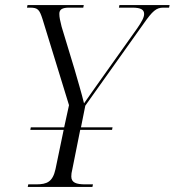

<svg xmlns="http://www.w3.org/2000/svg" viewBox="-20 -734 686 754"><path d="M89 0H343L345 -10H315C279 -10 260 -17 260 -41C260 -49 261 -58 264 -69L295 -224H420L422 -234H298L315 -319L544 -641C579 -691 594 -704 621 -704H644L646 -714H449L447 -704H500C533 -704 546 -696 546 -679C546 -665 536 -648 519 -623L379 -426C351 -386 329 -356 310 -328C301 -366 284 -422 273 -461L222 -629C216 -653 213 -666 213 -680C213 -697 225 -704 251 -704H307L309 -714H88L86 -704H98C129 -704 135 -696 147 -659L251 -321L232 -234H101L99 -224H230L198 -70C187 -20 165 -10 122 -10H91Z"/></svg>

Font: Noto Serif Display SemiCondensed Light
Style: Italic
Weight: 300
Width: 4
Italic angle: -12°
Designer: Monotype Design Team
Foundry: Monotype Imaging Inc.
Version: Version 2.009